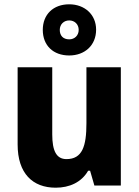

<svg xmlns="http://www.w3.org/2000/svg" viewBox="-20 -863 646 893"><path d="M302 -605C374 -605 427 -652 427 -725C427 -796 373 -843 302 -843C228 -843 179 -796 179 -724C179 -651 228 -605 302 -605ZM302 -680C273 -680 258 -698 258 -724C258 -750 277 -768 302 -768C327 -768 346 -750 346 -724C346 -698 327 -680 302 -680ZM542 -550H382V-290C382 -183 363 -123 289 -123C242 -123 223 -162 223 -238V-550H62V-191C62 -56 132 10 239 10C303 10 359 -15 390 -69H399L419 0H542Z"/></svg>

Font: Noto Sans Myanmar UI SemiCondensed ExtraBold
Style: Regular
Weight: 800
Width: 4
Designer: Monotype Design Team
Foundry: Monotype Imaging Inc.
Version: Version 2.103